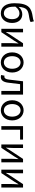

<svg xmlns="http://www.w3.org/2000/svg" viewBox="1947 -2804 869 4804"><g transform="rotate(90 2382.0 -401.5)"><path d="M315 -63C204 -63 147 -154 147 -312C147 -327 147 -340 147 -354C204 -428 260 -453 313 -453C408 -453 459 -381 459 -269C459 -146 399 -63 315 -63ZM512 -816C479 -800 461 -794 400 -785C192 -754 60 -697 60 -329C60 -110 153 13 316 13C447 13 554 -96 554 -269C554 -428 465 -524 336 -524C267 -524 199 -492 151 -431C168 -657 244 -672 419 -698C464 -705 502 -714 531 -733Z M700 0H785L991 -311C1011 -344 1042 -394 1063 -428H1067C1063 -357 1058 -284 1058 -227V0H1147V-543H1062L856 -232C836 -199 805 -149 784 -116H780C783 -186 789 -259 789 -316V-543H700Z M1542 13C1675 13 1794 -91 1794 -271C1794 -452 1675 -557 1542 -557C1409 -557 1290 -452 1290 -271C1290 -91 1409 13 1542 13ZM1542 -63C1448 -63 1385 -146 1385 -271C1385 -396 1448 -481 1542 -481C1636 -481 1700 -396 1700 -271C1700 -146 1636 -63 1542 -63Z M1906 13C1985 13 2033 -47 2048 -168C2062 -268 2073 -369 2085 -469H2254V0H2346V-543H2013C1999 -425 1986 -308 1971 -191C1962 -110 1936 -75 1898 -75C1888 -75 1881 -77 1874 -79L1856 5C1872 10 1886 13 1906 13Z M2740 13C2873 13 2992 -91 2992 -271C2992 -452 2873 -557 2740 -557C2607 -557 2488 -452 2488 -271C2488 -91 2607 13 2740 13ZM2740 -63C2646 -63 2583 -146 2583 -271C2583 -396 2646 -481 2740 -481C2834 -481 2898 -396 2898 -271C2898 -146 2834 -63 2740 -63Z M3135 0H3226V-469H3473V-543H3135Z M3594 0H3679L3885 -311C3905 -344 3936 -394 3957 -428H3961C3957 -357 3952 -284 3952 -227V0H4041V-543H3956L3750 -232C3730 -199 3699 -149 3678 -116H3674C3677 -186 3683 -259 3683 -316V-543H3594Z M4225 0H4310L4516 -311C4536 -344 4567 -394 4588 -428H4592C4588 -357 4583 -284 4583 -227V0H4672V-543H4587L4381 -232C4361 -199 4330 -149 4309 -116H4305C4308 -186 4314 -259 4314 -316V-543H4225Z"/></g></svg>

Font: Noto Sans Mono CJK SC Regular
Style: Regular
Weight: 400
Designer: Ryoko NISHIZUKA (kana & ideographs); Paul D. Hunt (Latin, Greek & Cyrillic); Wenlong ZHANG (bopomofo); Sandoll Communica
Foundry: Adobe Systems Incorporated
Version: Version 1.005;PS 1.005;hotconv 1.0.96;makeotf.lib2.5.65012